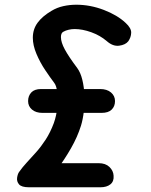

<svg xmlns="http://www.w3.org/2000/svg" viewBox="-20 -793 640 813"><path d="M99 -365Q99 -387 112.5 -401.5Q126 -416 154 -416H404Q433 -416 450 -401.5Q467 -387 467 -365Q467 -343 453 -329Q439 -315 410 -315H160Q132 -315 115.5 -329Q99 -343 99 -365ZM103 0Q71 0 60.5 -12.5Q50 -25 52.5 -41Q55 -57 61 -65Q75 -85 93.5 -105Q112 -125 133 -148.5Q154 -172 173.5 -202Q193 -232 208 -272Q219 -303 222.5 -338Q226 -373 222.5 -402Q219 -431 209 -443Q193 -464 171.5 -496Q150 -528 134.5 -564.5Q119 -601 119 -633Q119 -669 139 -696.5Q159 -724 198 -747Q221 -761 248 -767Q275 -773 303 -773Q362 -773 419.5 -751Q477 -729 512 -696Q536 -674 535.5 -654.5Q535 -635 523 -618Q511 -603 484.5 -599.5Q458 -596 432 -619Q404 -643 366.5 -656.5Q329 -670 296 -670Q283 -670 270.5 -667Q258 -664 249 -659Q238 -654 238 -636Q238 -614 254.5 -583.5Q271 -553 307 -505Q321 -486 328.5 -455.5Q336 -425 337.5 -390Q339 -355 335 -321Q331 -287 323 -261Q308 -213 280.5 -165Q253 -117 221 -74.5Q189 -32 158 0ZM127 0 163 -102H398Q427 -102 443.5 -86Q460 -70 461 -49Q463 -25 447.5 -12.5Q432 0 405 0Z"/></svg>

Font: Edu SA Beginner
Style: Bold
Weight: 700
Version: Version 1.003